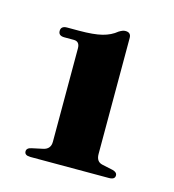

<svg xmlns="http://www.w3.org/2000/svg" viewBox="-67 -776 437 481"><g transform="rotate(15 152.0 -535.0)"><path d="M58 -662.5Q42.5 -662.5 42.5 -675Q42.5 -688 58.5 -688H89Q127 -688 148.8 -693.5Q170.5 -699 185.5 -711.5Q190.5 -714.5 194.2 -716Q198 -717.5 202 -717.5Q216.5 -717.5 216.5 -703.5V-402.5Q216.5 -382.5 232.5 -379L260.5 -373Q272.5 -370 272.5 -361.5Q272.5 -351 257 -351H53.5Q38 -351 38 -361.5Q38 -370.5 51 -373L79 -379Q98 -383 98 -402.5V-644.5Q98 -662.5 82.5 -662.5Z"/></g></svg>

Font: Fraunces 72pt
Style: Bold
Weight: 700
Version: Version 1.000;[b76b70a41]